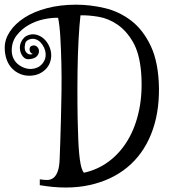

<svg xmlns="http://www.w3.org/2000/svg" viewBox="-120 -739 751 829"><path d="M10.7 -412.1Q-11.7 -411.1 -32.2 -419.4Q-52.7 -427.7 -67.9 -443.4Q-83 -459 -91.3 -481.9Q-99.6 -504.9 -99.6 -533.2Q-99.6 -569.3 -77.1 -603Q-54.7 -636.7 -14.6 -662.6Q25.4 -688.5 82.5 -703.6Q139.6 -718.8 209 -718.8Q269.5 -718.8 332 -704.1Q394.5 -689.5 446.3 -649.9Q498 -610.4 531.2 -540Q564.5 -469.7 566.4 -358.4Q567.4 -246.1 532.2 -159.2Q497.1 -72.3 429.7 -16.6Q362.3 39.1 266.6 60.1Q170.9 81.1 51.8 60.5V35.2Q68.4 38.1 83.5 38.1Q98.6 38.1 110.4 29.3Q122.1 20.5 129.4 0.5Q136.7 -19.5 137.7 -55.7Q138.7 -77.1 140.1 -121.6Q141.6 -166 143.1 -222.2Q144.5 -278.3 145.5 -341.8Q146.5 -405.3 145 -465.3Q143.6 -525.4 140.6 -577.1Q137.7 -628.9 130.9 -662.1Q103.5 -663.1 68.8 -655.8Q34.2 -648.4 3.4 -630.9Q-27.3 -613.3 -48.3 -585.9Q-69.3 -558.6 -69.3 -521.5Q-69.3 -502 -62 -486.8Q-54.7 -471.7 -42 -461.4Q-29.3 -451.2 -14.2 -445.8Q1 -440.4 16.6 -441.4Q44.9 -443.4 62 -462.9Q79.1 -482.4 77.1 -507.8Q76.2 -520.5 70.3 -533.2Q64.5 -545.9 55.7 -555.2Q46.9 -564.5 35.6 -568.8Q24.4 -573.2 11.7 -570.3Q-7.8 -565.4 -11.2 -551.3Q-14.6 -537.1 -12.7 -526.4Q-10.7 -514.6 -1 -507.8Q8.8 -501 21.5 -505.9Q8.8 -510.7 7.8 -523.9Q6.8 -537.1 16.6 -541Q30.3 -545.9 39.1 -538.1Q47.9 -530.3 48.3 -518.6Q48.8 -506.8 39.1 -496.1Q29.3 -485.4 5.9 -483.4Q-10.7 -481.4 -22 -496.1Q-33.2 -510.7 -34.2 -531.2Q-35.2 -550.8 -22 -569.3Q-8.8 -587.9 17.6 -590.8Q31.2 -591.8 45.4 -586.4Q59.6 -581.1 71.3 -569.8Q83 -558.6 90.8 -543Q98.6 -527.3 100.6 -509.8Q102.5 -492.2 97.7 -475.1Q92.8 -458 81.1 -444.3Q69.3 -430.7 51.8 -421.9Q34.2 -413.1 10.7 -412.1ZM227.5 -672.9Q222.7 -631.8 219.2 -567.4Q215.8 -502.9 214.8 -432.1Q213.9 -361.3 214.4 -292Q214.8 -222.7 216.8 -172.9Q217.8 -132.8 219.7 -103Q221.7 -73.2 224.6 -51.8Q227.5 -30.3 231.4 -16.1Q235.4 -2 242.2 6.8Q301.8 -5.9 350.6 -42.5Q399.4 -79.1 432.6 -135.3Q465.8 -191.4 481 -265.6Q496.1 -339.8 489.3 -426.8Q482.4 -508.8 454.1 -557.6Q425.8 -606.4 387.2 -632.8Q348.6 -659.2 305.7 -666.5Q262.7 -673.8 227.5 -672.9Z"/></svg>

Font: Mystery Quest
Style: Regular
Weight: 400
Designer: Squid
Foundry: Font Diner, Inc DBA Sideshow
Version: Version 1.000